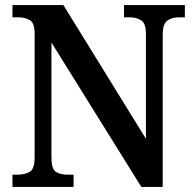

<svg xmlns="http://www.w3.org/2000/svg" viewBox="-20 -734 764 754"><path d="M29 0V-48H48Q78 -48 97 -59.5Q116 -71 116 -116V-602Q116 -644 97 -655Q78 -666 52 -666H29V-714H229L553 -189V-602Q553 -642 534.5 -654Q516 -666 490 -666H467V-714H706V-666H683Q655 -666 637 -653Q619 -640 619 -598V0H535L182 -567V-116Q182 -71 199 -59.5Q216 -48 245 -48H269V0Z"/></svg>

Font: Noto Serif Myanmar SemiCondensed SemiBold
Style: Regular
Weight: 600
Width: 4
Designer: Ben Mitchell and the Monotype Design Team
Foundry: Monotype Imaging Inc.
Version: Version 2.106; ttfautohint (v1.8.4.7-5d5b)